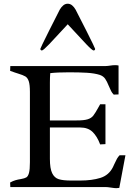

<svg xmlns="http://www.w3.org/2000/svg" viewBox="-20 -983 709 1009"><path d="M606.9 4.4Q599.1 5.9 591.3 5.9Q582 5.9 563.5 2.9Q544.9 0 535.2 0H34.2L33.2 -23.9Q48.3 -32.2 61.3 -35.9Q74.2 -39.6 89.8 -42Q109.4 -45.4 118.4 -50.8Q127.4 -56.2 132.3 -74Q137.2 -91.8 137.2 -130.4V-500Q137.2 -538.1 131.1 -556.2Q125 -574.2 113.3 -581.3Q101.6 -588.4 74.2 -596.7Q69.8 -598.1 57.4 -602.1Q44.9 -606 33.2 -610.8L34.2 -635.7H532.2Q539.1 -635.7 547.1 -636.7Q555.2 -637.7 558.6 -638.2Q573.2 -640.6 585 -640.6Q595.2 -640.6 603 -638.7V-486.8L577.6 -485.8Q569.3 -494.1 564 -504.4Q558.6 -514.6 551.8 -531.2Q542 -555.7 532.5 -569.3Q522.9 -583 504.4 -589.4Q477.1 -598.1 436.5 -600.6Q396 -603 342.8 -603Q280.3 -603 244.1 -598.6Q242.2 -576.7 242.2 -548.3V-350.1H382.8Q421.4 -350.1 440.4 -356Q459.5 -361.8 470 -375Q480.5 -388.2 499 -421.9L506.3 -435.1H534.2V-225.6L506.3 -224.1Q490.7 -266.1 466.6 -289.6Q442.4 -313 401.9 -313H242.2V-148.4Q242.2 -97.2 254.2 -72.8Q266.1 -48.3 288.8 -41.3Q311.5 -34.2 353.5 -34.2H401.4Q462.9 -34.2 507.6 -48.1Q552.2 -62 573.7 -105L580.6 -120.1Q589.4 -139.2 594.7 -148.7Q600.1 -158.2 608.4 -167H639.2ZM191.9 -726.1Q191.9 -729.5 237.8 -821.3Q283.7 -913.1 293.9 -932.1Q301.8 -945.8 312.3 -954.6Q322.8 -963.4 335.9 -963.4Q349.1 -963.4 359.6 -954.3Q370.1 -945.3 377.4 -932.1Q389.6 -909.7 434.8 -819.6Q480 -729.5 480 -726.1Q480 -722.7 477.8 -720.2Q475.6 -717.8 471.7 -717.8Q464.8 -717.8 432.9 -751.2Q400.9 -784.7 347.2 -843.3L335.9 -855.5L324.7 -843.3Q271 -784.7 239 -751.2Q207 -717.8 200.2 -717.8Q196.8 -717.8 194.3 -720.2Q191.9 -722.7 191.9 -726.1Z"/></svg>

Font: Radley
Style: Regular
Weight: 400
Designer: Vernon Adams
Foundry: Vernon Adams
Version: Version 1.003; ttfautohint (v1.6)